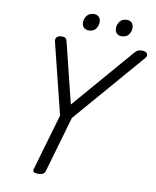

<svg xmlns="http://www.w3.org/2000/svg" viewBox="-123 -1310 1149 1416"><g transform="rotate(10 451.0 -602.0)"><path d="M260 14Q216 14 224 -14L347 -437L215 -969Q211 -988 221 -1000.5Q231 -1013 256 -1014Q279 -1015 287.5 -1007Q296 -999 300 -981L411 -531L801 -984Q815 -1001 828 -1008Q841 -1015 864 -1014Q890 -1013 899 -997.5Q908 -982 891 -963L436 -435L314 -14Q306 14 260 14ZM444 -1092Q423 -1092 408.5 -1105.5Q394 -1119 394 -1145Q394 -1172 412 -1195Q430 -1218 466 -1218Q486 -1218 500.5 -1205Q515 -1192 515 -1166Q515 -1138 498 -1115Q481 -1092 444 -1092ZM690 -1092Q669 -1092 655 -1105.5Q641 -1119 641 -1145Q641 -1172 658.5 -1195Q676 -1218 712 -1218Q733 -1218 747 -1205Q761 -1192 761 -1166Q761 -1138 744 -1115Q727 -1092 690 -1092Z"/></g></svg>

Font: Playwrite AU QLD
Style: Regular
Weight: 400
Designer: Veronika Burian, José Scaglione
Foundry: TypeTogether
Version: Version 1.002